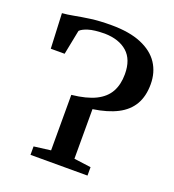

<svg xmlns="http://www.w3.org/2000/svg" viewBox="-136 -857 876 964"><g transform="rotate(20 302.0 -375.5)"><path d="M135.5 0V-45L225 -56.5V-353Q304 -361.5 351.5 -385Q399 -408.5 420.8 -447.8Q442.5 -487 442.5 -542.5Q442.5 -620.5 398.8 -659.2Q355 -698 278.5 -699.5Q221.5 -699 191 -689.2Q160.5 -679.5 149 -667L123 -535.5H49L40.5 -722.5Q68 -724.5 103 -731.2Q138 -738 185 -744.5Q232 -751 294.5 -751Q391.5 -751 455.2 -724.2Q519 -697.5 550.2 -650Q581.5 -602.5 581.5 -539Q581.5 -475 555.8 -430.8Q530 -386.5 478.5 -360Q427 -333.5 349.5 -322V-57L440 -45V0Z"/></g></svg>

Font: Merriweather 48pt SemiBold
Style: Regular
Weight: 600
Version: Version 2.100